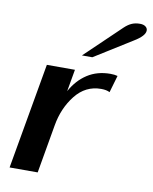

<svg xmlns="http://www.w3.org/2000/svg" viewBox="-84 -811 696 875"><g transform="rotate(10 264.0 -374.0)"><path d="M107 -490H237L219 -388Q248 -441 293.5 -470.5Q339 -500 400 -500Q419 -500 433 -496L410 -417Q395 -425 370 -425Q298 -425 251 -365.5Q204 -306 190 -224L151 0H21ZM422 -718Q439 -734 455.5 -741Q472 -748 493 -748Q509 -748 518.5 -741Q528 -734 528 -723Q528 -698 478 -668L305 -560H257Z"/></g></svg>

Font: Fahkwang SemiBold
Style: Italic
Weight: 600
Italic angle: -10°
Version: Version 1.000; ttfautohint (v1.6)